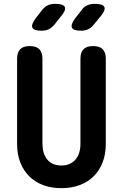

<svg xmlns="http://www.w3.org/2000/svg" viewBox="-20 -970 640 1000"><path d="M69 -664Q69 -697 85 -713.5Q101 -730 135 -730Q169 -730 185 -713.5Q201 -697 201 -664V-221Q201 -197 207 -176.5Q213 -156 225 -140.5Q237 -125 256 -116.5Q275 -108 300 -108Q325 -108 344 -117Q363 -126 375 -141Q387 -156 393 -176.5Q399 -197 399 -221V-664Q399 -697 415 -713.5Q431 -730 465 -730Q499 -730 515 -713.5Q531 -697 531 -664V-220Q531 -167 514.5 -124.5Q498 -82 468 -52Q438 -22 395 -6Q352 10 300 10Q247 10 204.5 -6Q162 -22 132 -52Q102 -82 85.5 -124.5Q69 -167 69 -220ZM403 -810Q363 -810 355 -825.5Q347 -841 371 -874L404 -916Q416 -934 433.5 -942Q451 -950 473 -950Q516 -950 523.5 -933.5Q531 -917 503 -884L467 -840Q455 -825 439 -817.5Q423 -810 403 -810ZM197 -810Q157 -810 149 -825.5Q141 -841 165 -874L198 -916Q211 -934 228 -942Q245 -950 267 -950Q310 -950 317.5 -933.5Q325 -917 297 -884L262 -840Q249 -825 233.5 -817.5Q218 -810 197 -810Z"/></svg>

Font: Maple Mono
Style: Bold
Weight: 700
Monospace: yes
Designer: subframe7536
Version: Version 7.200